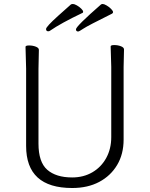

<svg xmlns="http://www.w3.org/2000/svg" viewBox="-20 -930 750 963"><path d="M175 -680 173 -584V-210Q173 -117 217 -78.5Q261 -40 342 -40Q399 -40 443.5 -66Q488 -92 513 -138Q538 -184 538 -242V-595L535 -697Q535 -704 553 -704Q571 -704 586.5 -698Q602 -692 602 -682L600 -594V-230Q600 -157 567.5 -102.5Q535 -48 477.5 -17.5Q420 13 342 13Q111 13 111 -198V-586L108 -695Q108 -702 126 -702Q144 -702 159.5 -696Q175 -690 175 -680ZM361 -783Q361 -798 487 -908H488Q489 -910 495.5 -910Q502 -910 515 -902.5Q528 -895 537.5 -885Q547 -875 547 -869.5Q547 -864 543 -863V-862Q420 -801 398.5 -786.5Q377 -772 372 -772Q361 -772 361 -783ZM393 -865Q286 -814 231 -776Q227 -773 222 -773Q211 -773 211 -784.5Q211 -796 271.5 -850.5Q332 -905 335.5 -907.5Q339 -910 346 -910Q353 -910 365.5 -903Q378 -896 387.5 -886.5Q397 -877 397 -871.5Q397 -866 393 -865Z"/></svg>

Font: LXGW WenKai Light
Style: Regular
Weight: 300
Designer: LXGW / Fontworks Inc.
Foundry: LXGW / Fontworks Inc.
Version: Version 1.501; October 10, 2024